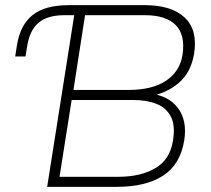

<svg xmlns="http://www.w3.org/2000/svg" viewBox="-20 -725 818 745"><path d="M163 0 268 -666H229Q165 -666 130.5 -637.5Q96 -609 86 -549L79 -506H39L46 -551Q59 -629 107 -667Q155 -705 247 -705H542Q646 -705 697 -656.5Q748 -608 733 -516Q721 -444 674 -403.5Q627 -363 553 -349L555 -363Q632 -356 669.5 -307Q707 -258 695 -181Q680 -87 613 -43.5Q546 0 433 0ZM211 -39H439Q525 -39 582 -72Q639 -105 651 -178Q661 -238 643 -272.5Q625 -307 587 -322Q549 -337 496 -337H258ZM265 -376H478Q571 -376 624.5 -412Q678 -448 688 -511Q700 -589 662 -627.5Q624 -666 543 -666H310Z"/></svg>

Font: Mulish ExtraLight ExtraLight
Style: Italic
Weight: 250
Italic angle: -9°
Version: Version 3.603